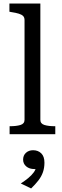

<svg xmlns="http://www.w3.org/2000/svg" viewBox="-20 -755 349 1080"><path d="M207 -735V-81Q207 -59 230 -52Q253 -45 289 -45H291V0H34V-45H36Q72 -45 95 -52Q118 -59 118 -81V-642Q118 -657 110 -665Q102 -673 86 -678Q70 -683 44 -687L33 -689V-735ZM155 305 97 277Q119 263 138.5 247Q158 231 171 213Q177 204 180 196Q177 196 174 196Q145 196 127.5 181Q110 166 110 143Q110 119 126 104.5Q142 90 166 90Q194 90 212 107.5Q230 125 230 160Q230 189 221.5 213.5Q213 238 196 260Q179 282 155 305Z"/></svg>

Font: Roboto Serif 20pt
Style: Regular
Weight: 400
Designer: Greg Gazdowicz
Foundry: Commercial Type
Version: Version 1.008